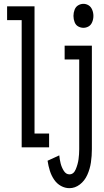

<svg xmlns="http://www.w3.org/2000/svg" viewBox="-20 -768 540 1001"><path d="M342 213Q319 213 298 201.5Q277 190 262.5 169Q248 148 240 122.5Q232 97 228 70L289 42Q291 63 296 83.5Q301 104 312.5 122.5Q324 141 342 141Q364 141 375 114.5Q386 88 389.5 62Q393 36 393 10V-458H317V-530H459V10Q459 45 454 79Q449 113 435 144Q421 175 396 194Q371 213 342 213ZM93 0V-663H17V-735H160V-72H236V0ZM415 -623Q401 -623 388 -630Q375 -637 369 -652.5Q363 -668 363 -685Q363 -702 369 -717.5Q375 -733 388 -740.5Q401 -748 415 -748Q429 -748 441.5 -740.5Q454 -733 460.5 -717.5Q467 -702 467 -685Q467 -668 460.5 -652.5Q454 -637 441.5 -630Q429 -623 415 -623Z"/></svg>

Font: Iosevka SS01
Style: Regular
Weight: 400
Monospace: yes
Designer: Belleve Invis
Foundry: Belleve Invis
Version: 2.3.3; ttfautohint (v1.8.3)